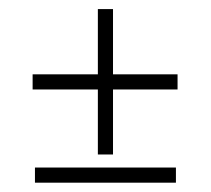

<svg xmlns="http://www.w3.org/2000/svg" viewBox="-20 -516 452 412"><path d="M190 -184.5V-324H50V-356.5H190V-496.5H222.5V-356.5H361V-324H222.5V-184.5ZM55 -124V-156.5H357.5V-124Z"/></svg>

Font: Imbue 10pt Light
Style: Regular
Weight: 300
Designer: Tyler Finck
Foundry: Etcetera Type Company
Version: Version 1.102; ttfautohint (v1.8.3)